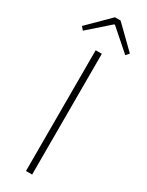

<svg xmlns="http://www.w3.org/2000/svg" viewBox="-254 -962 767 1000"><g transform="rotate(30 129.0 -462.5)"><path d="M110 0V-726H147V0ZM1 -781 -15 -800 111 -925H145L273 -800L256 -781L131 -891H126Z"/></g></svg>

Font: Noto Sans TC Thin Thin
Style: Regular
Weight: 250
Version: Version 2.004-H2;hotconv 1.0.118;makeotfexe 2.5.65603